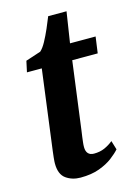

<svg xmlns="http://www.w3.org/2000/svg" viewBox="-109 -750 578 819"><g transform="rotate(-15 180.0 -340.5)"><path d="M198.5 -183.5Q196 -167.5 194.5 -155.2Q193 -143 191.8 -132.8Q190.5 -122.5 190.5 -112Q190.5 -93.5 199.2 -83.8Q208 -74 225 -74Q251.5 -74 272.2 -83.2Q293 -92.5 310 -106.5L322 -67Q309 -52 285.5 -34Q262 -16 226.8 -3Q191.5 10 143.5 10Q106.5 10 79.5 -9.2Q52.5 -28.5 52.5 -76.5Q52.5 -80 52.8 -85.8Q53 -91.5 54.2 -102.2Q55.5 -113 57.5 -130.8Q59.5 -148.5 63.5 -176.5L103.5 -483H38L48.5 -531.5L115.5 -553.5Q128.5 -565 141.5 -589Q154.5 -613 166.5 -640.5Q178.5 -668 187.5 -691H268.5L247.5 -555H360.5L350.5 -483H238Z"/></g></svg>

Font: Merriweather
Style: Bold Italic
Weight: 700
Italic angle: -7.8°
Version: Version 2.101